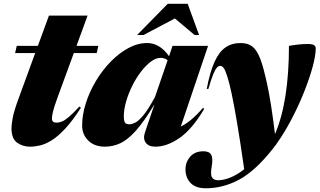

<svg xmlns="http://www.w3.org/2000/svg" viewBox="-20 -752 1671 1004"><path d="M281 -242.5Q262 -190.5 256.8 -167.2Q251.5 -144 251.5 -132Q251.5 -110.5 276 -110.5Q289.5 -110.5 304.5 -116.8Q319.5 -123 341 -141.2Q362.5 -159.5 395 -195L403 -188.5Q359 -120 321 -79.2Q283 -38.5 250.2 -18.2Q217.5 2 189.2 8.5Q161 15 136.5 15Q99 15 69.5 -6Q40 -27 40 -81.5Q40 -99 46.2 -134Q52.5 -169 74.5 -229.5L164 -474.5H59L67.5 -512H178L236 -670.5H438L380 -512H494L486 -474.5H366Z M738 -59.5 788 -207Q733.5 -116.5 690.5 -68.5Q647.5 -20.5 608.8 -2.8Q570 15 528.5 15Q474 15 441.8 -16.8Q409.5 -48.5 409.5 -95.5Q409.5 -152 428.8 -212.2Q448 -272.5 481.5 -328.5Q515 -384.5 558.5 -429.2Q602 -474 651 -500.5Q700 -527 750 -527Q780.5 -527 809.2 -510.8Q838 -494.5 864 -458L882 -512H1068L925.5 -90.5Q979 -115.5 1041.5 -188L1048 -183Q986 -77.5 919.8 -31.2Q853.5 15 792.5 15Q757 15 742 -6Q727 -27 738 -59.5ZM627.5 -144Q627.5 -119.5 633.5 -110.8Q639.5 -102 657 -102Q669.5 -102 687.2 -110.8Q705 -119.5 730.2 -149.8Q755.5 -180 790.5 -245L856.5 -437Q841.5 -449.5 819.5 -449.5Q795 -449.5 768.5 -429.5Q742 -409.5 716.8 -376.5Q691.5 -343.5 671.5 -303Q651.5 -262.5 639.5 -221.2Q627.5 -180 627.5 -144ZM697 -569 857 -732H961.5L1021 -569H997.5L894.5 -655.5L730.5 -569Z M1069.5 -287H1061Q1078 -376 1101.8 -428.5Q1125.5 -481 1159 -504Q1192.5 -527 1238.5 -527Q1276 -527 1299.5 -508.8Q1323 -490.5 1341 -444.5Q1357.5 -402 1377.8 -308.2Q1398 -214.5 1418 -50.5Q1454.5 -135.5 1472.8 -251.8Q1491 -368 1491 -512Q1512 -516 1538.5 -519Q1565 -522 1588 -522Q1611.5 -522 1621.2 -516.5Q1631 -511 1631 -499.5Q1631 -462 1614.5 -401.2Q1598 -340.5 1569.2 -268.8Q1540.5 -197 1503.2 -126.2Q1466 -55.5 1424.5 2.5V3.5L1422 6Q1412.5 18.5 1403.5 30Q1313.5 143 1229.8 187.8Q1146 232.5 1056 232.5Q1003 232.5 976.5 204.8Q950 177 950 133.5Q950 95 974.8 67Q999.5 39 1043.5 39Q1075 39 1084.8 58Q1094.5 77 1087 119Q1079.5 161 1088.8 175.8Q1098 190.5 1121 190.5Q1149 190.5 1184.2 176.5Q1219.5 162.5 1257 133Q1236.5 -10.5 1220.2 -107Q1204 -203.5 1191.2 -262.8Q1178.5 -322 1168 -354Q1157 -388 1148.8 -397.8Q1140.5 -407.5 1132 -407.5Q1123 -407.5 1114.5 -398.8Q1106 -390 1095.2 -364.2Q1084.5 -338.5 1069.5 -287Z"/></svg>

Font: Newsreader Display ExtraBold
Style: Italic
Weight: 800
Italic angle: -17°
Designer: Hugues Gentile
Foundry: Production Type
Version: Version 1.001